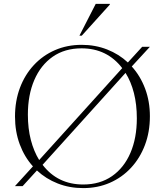

<svg xmlns="http://www.w3.org/2000/svg" viewBox="-20 -955 844 985"><path d="M399 -725Q469 -725 529.5 -701.2Q590 -677.5 636 -634.5L709.5 -715H749L656 -614Q700 -565.5 724.5 -500.2Q749 -435 749 -358.5Q749 -278 723.5 -210.8Q698 -143.5 652 -94Q606 -44.5 543.5 -17.2Q481 10 407 10Q336.5 10 276 -13.8Q215.5 -37.5 169.5 -80.5L96 0H56.5L149 -101.5Q105.5 -149.5 81.2 -214.8Q57 -280 57 -357Q57 -437 82.2 -504.2Q107.5 -571.5 153.5 -621Q199.5 -670.5 262 -697.8Q324.5 -725 399 -725ZM123 -367Q123 -296 138.2 -237.2Q153.5 -178.5 181 -134L607 -605.5Q529 -707 398.5 -707Q312 -707 250.5 -664Q189 -621 156 -544.5Q123 -468 123 -367ZM407 -8.5Q493 -8.5 554.8 -51.5Q616.5 -94.5 649.2 -170.8Q682 -247 682 -348Q682 -419 667 -477.8Q652 -536.5 624 -581L198.5 -109.5Q276 -8.5 407 -8.5ZM387.5 -772 471 -935H543.5V-931.5L399.5 -772Z"/></svg>

Font: Newsreader 72pt Light
Style: Regular
Weight: 300
Designer: Hugues Gentile
Foundry: Production Type
Version: Version 1.003; ttfautohint (v1.8.3)